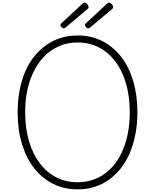

<svg xmlns="http://www.w3.org/2000/svg" viewBox="-20 -1417 1175 1456"><path d="M569 19Q466 19 382.5 -23Q299 -65 239 -141.5Q179 -218 146.5 -325.5Q114 -433 114 -565Q114 -653 128.5 -730.5Q143 -808 170.5 -872.5Q198 -937 238.5 -987.5Q279 -1038 330 -1074.5Q381 -1111 441 -1129.5Q501 -1148 569 -1148Q671 -1148 754 -1106.5Q837 -1065 897 -988.5Q957 -912 989.5 -804.5Q1022 -697 1022 -565Q1022 -478 1007 -400Q992 -322 964.5 -257Q937 -192 897 -141.5Q857 -91 806.5 -54.5Q756 -18 696 0.5Q636 19 569 19ZM569 -35Q627 -35 679 -51.5Q731 -68 775.5 -100.5Q820 -133 854.5 -179Q889 -225 913.5 -284Q938 -343 951 -413.5Q964 -484 964 -565Q964 -686 935.5 -784Q907 -882 854 -951.5Q801 -1021 729 -1058Q657 -1095 569 -1095Q510 -1095 458 -1078Q406 -1061 361.5 -1029Q317 -997 282.5 -951Q248 -905 222.5 -846Q197 -787 184 -716.5Q171 -646 171 -565Q171 -444 200 -346Q229 -248 282 -178.5Q335 -109 407.5 -72Q480 -35 569 -35ZM463 -1202Q456 -1202 447 -1210.5Q438 -1219 438 -1227Q438 -1229 439.5 -1232Q441 -1235 444 -1239L604 -1388Q609 -1391 612 -1394Q615 -1397 620 -1397Q628 -1397 635 -1391.5Q642 -1386 647 -1378Q652 -1370 652 -1363Q652 -1359 650.5 -1356.5Q649 -1354 644 -1349L478 -1209Q473 -1206 470 -1204Q467 -1202 463 -1202ZM649 -1202Q641 -1202 633 -1210.5Q625 -1219 625 -1227Q625 -1229 625 -1232Q625 -1235 630 -1239L790 -1388Q795 -1391 798.5 -1394Q802 -1397 807 -1397Q813 -1397 820.5 -1391.5Q828 -1386 833 -1378Q838 -1370 838 -1363Q838 -1359 837 -1356.5Q836 -1354 831 -1349L664 -1209Q659 -1206 655.5 -1204Q652 -1202 649 -1202Z"/></svg>

Font: Playwrite CL ExtraLight
Style: Regular
Weight: 200
Designer: Veronika Burian, José Scaglione
Foundry: TypeTogether
Version: Version 1.002